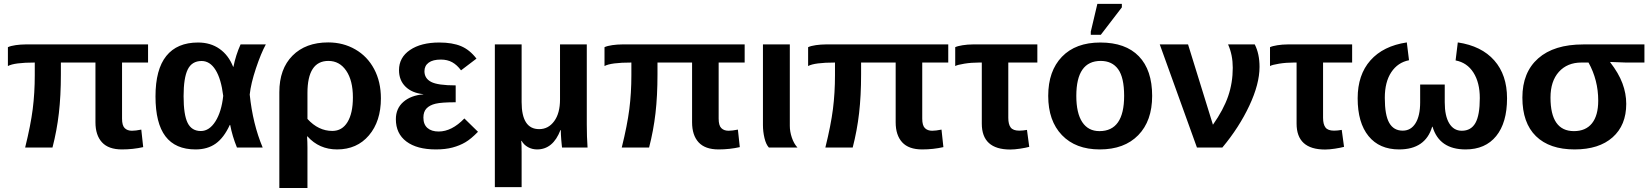

<svg xmlns="http://www.w3.org/2000/svg" viewBox="-20 -756 8467 984"><path d="M605.5 -435.5V-147.9Q605.5 -112.8 619.1 -99.4Q632.8 -85.9 656.2 -85.9Q674.8 -85.9 704.1 -91.8L713.9 -2Q662.1 9.8 605 9.8Q536.1 9.8 502.7 -26.6Q469.2 -63 469.2 -129.4V-435.5H292V-375Q292 -264.6 281.7 -175.8Q271.5 -86.9 249 0H108.9Q137.2 -114.3 147.7 -196.8Q158.2 -279.3 158.2 -371.1V-435.5Q53.2 -435.5 20.5 -417.5V-514.2Q34.7 -521 60.5 -524.7Q86.4 -528.3 109.4 -528.3H738.8V-435.5Z M1157.7 -115.7Q1127.4 -49.8 1085.4 -20Q1043.5 9.8 982.4 9.8Q878.9 9.8 827.9 -57.4Q776.9 -124.5 776.9 -261.7Q776.9 -400.4 832.3 -469.2Q887.7 -538.1 995.1 -538.1Q1059.1 -538.1 1105.2 -505.6Q1151.4 -473.1 1174.8 -413.6H1176.3Q1188.5 -474.1 1212.9 -528.3H1342.3Q1317.9 -483.9 1291.7 -405.8Q1265.6 -327.6 1259.8 -271.5Q1275.4 -120.6 1326.2 0H1194.3Q1170.4 -58.6 1159.7 -115.7ZM920.9 -263.2Q920.9 -167.5 941.7 -126Q962.4 -84.5 1009.3 -84.5Q1052.7 -84.5 1084 -133.8Q1115.2 -183.1 1124 -264.6Q1113.3 -351.6 1084.7 -397.5Q1056.2 -443.4 1013.2 -443.4Q963.4 -443.4 942.1 -399.9Q920.9 -356.4 920.9 -263.2Z M1932.1 -252Q1932.1 -134.3 1870.8 -62.3Q1809.6 9.8 1707.5 9.8Q1615.7 9.8 1555.7 -57.1H1553.7Q1555.7 -27.8 1555.7 0V207.5H1411.6V-283.7Q1411.6 -402.8 1479 -470.7Q1546.4 -538.6 1662.1 -538.6Q1738.8 -538.6 1800.8 -502.9Q1862.8 -467.3 1897.5 -402.1Q1932.1 -336.9 1932.1 -252ZM1788.6 -256.8Q1788.6 -343.3 1754.4 -393.6Q1720.2 -443.8 1663.1 -443.8Q1555.7 -443.8 1555.7 -279.3V-146.5Q1611.8 -85 1683.1 -85Q1733.4 -85 1761 -130.4Q1788.6 -175.8 1788.6 -256.8Z M2228 -82Q2295.4 -82 2359.9 -148.9L2429.7 -80.6Q2394 -43.9 2365 -26.9Q2335.9 -9.8 2299.3 0Q2262.7 9.8 2213.9 9.8Q2116.7 9.8 2062.7 -30.8Q2008.8 -71.3 2008.8 -145Q2008.8 -200.2 2047.1 -233.6Q2085.4 -267.1 2149.4 -272.5V-273.4Q2091.3 -279.3 2058.1 -312Q2024.9 -344.7 2024.9 -396.5Q2024.9 -461.4 2081.3 -499.8Q2137.7 -538.1 2231.4 -538.1Q2298.3 -538.1 2342.8 -519.5Q2387.2 -501 2421.9 -455.6L2342.8 -395.5Q2322.3 -423.3 2297.6 -437Q2272.9 -450.7 2239.3 -450.7Q2198.2 -450.7 2176.8 -434.8Q2155.3 -418.9 2155.3 -391.1Q2155.3 -354 2189.7 -336.2Q2224.1 -318.4 2315.4 -318.4V-231.9Q2243.2 -231.9 2212.6 -224.6Q2182.1 -217.3 2166 -200.4Q2149.9 -183.6 2149.9 -153.3Q2149.9 -118.2 2170.7 -100.1Q2191.4 -82 2228 -82Z M2860.4 0Q2859.9 -5.9 2858.6 -16.6Q2857.4 -27.3 2856.4 -40.3Q2855.5 -53.2 2854.7 -66.4Q2854 -79.6 2854 -89.8H2852.5Q2814.5 9.8 2732.4 9.8Q2707 9.8 2685.8 -2Q2664.6 -13.7 2653.3 -34.2H2651.4Q2653.3 -13.2 2653.3 22V203.1H2516.1V-528.3H2653.3V-232.9Q2653.3 -94.2 2743.2 -94.2Q2790.5 -94.2 2820.3 -135Q2850.1 -175.8 2850.1 -246.1V-528.3H2987.3V-118.2Q2987.3 -54.7 2991.2 0Z M3663.1 -435.5V-147.9Q3663.1 -112.8 3676.8 -99.4Q3690.4 -85.9 3713.9 -85.9Q3732.4 -85.9 3761.7 -91.8L3771.5 -2Q3719.7 9.8 3662.6 9.8Q3593.8 9.8 3560.3 -26.6Q3526.9 -63 3526.9 -129.4V-435.5H3349.6V-375Q3349.6 -264.6 3339.4 -175.8Q3329.1 -86.9 3306.6 0H3166.5Q3194.8 -114.3 3205.3 -196.8Q3215.8 -279.3 3215.8 -371.1V-435.5Q3110.8 -435.5 3078.1 -417.5V-514.2Q3092.3 -521 3118.2 -524.7Q3144 -528.3 3167 -528.3H3796.4V-435.5Z M3920.4 0Q3905.8 -15.6 3897.9 -48.6Q3890.1 -81.5 3890.1 -115.2V-528.3H4027.8V-110.8Q4027.8 -81.5 4038.3 -50.5Q4048.8 -19.5 4066.9 0Z M4706.5 -435.5V-147.9Q4706.5 -112.8 4720.2 -99.4Q4733.9 -85.9 4757.3 -85.9Q4775.9 -85.9 4805.2 -91.8L4814.9 -2Q4763.2 9.8 4706.1 9.8Q4637.2 9.8 4603.8 -26.6Q4570.3 -63 4570.3 -129.4V-435.5H4393.1V-375Q4393.1 -264.6 4382.8 -175.8Q4372.6 -86.9 4350.1 0H4210Q4238.3 -114.3 4248.8 -196.8Q4259.3 -279.3 4259.3 -371.1V-435.5Q4154.3 -435.5 4121.6 -417.5V-514.2Q4135.7 -521 4161.6 -524.7Q4187.5 -528.3 4210.4 -528.3H4839.8V-435.5Z M4998.5 -435.5Q4958.5 -435.5 4922.4 -429.7Q4886.2 -423.8 4875.5 -417.5V-514.2Q4887.2 -520 4913.3 -524.2Q4939.5 -528.3 4964.8 -528.3H5296.4V-435.5H5147.5V-152.3Q5147.5 -118.7 5159.9 -102.5Q5172.4 -86.4 5203.6 -86.4Q5222.2 -86.4 5243.2 -90.3L5254.9 -3.4Q5237.3 1.5 5208.3 5.9Q5179.2 10.3 5157.7 10.3Q5011.7 10.3 5011.7 -122.6V-435.5Z M5884.8 -264.6Q5884.8 -136.2 5813.5 -63.2Q5742.2 9.8 5616.2 9.8Q5492.7 9.8 5422.4 -63.5Q5352.1 -136.7 5352.1 -264.6Q5352.1 -392.1 5422.4 -465.1Q5492.7 -538.1 5619.1 -538.1Q5748.5 -538.1 5816.7 -467.5Q5884.8 -397 5884.8 -264.6ZM5741.2 -264.6Q5741.2 -358.9 5710.4 -401.4Q5679.7 -443.8 5621.1 -443.8Q5496.1 -443.8 5496.1 -264.6Q5496.1 -176.3 5526.6 -130.1Q5557.1 -84 5614.7 -84Q5741.2 -84 5741.2 -264.6ZM5570.3 -577.6V-593.8L5604 -736.3H5729.5V-718.3L5621.6 -577.6Z M6435.1 -413.1Q6435.1 -325.7 6382.8 -214.4Q6330.6 -103 6244.6 0H6114.3L5923.8 -528.3H6068.8L6196.3 -116.7Q6250.5 -193.8 6274.2 -262.7Q6297.9 -331.5 6297.9 -408.7Q6297.9 -474.6 6273.9 -528.3H6410.6Q6435.1 -480.5 6435.1 -413.1Z M6611.8 -435.5Q6571.8 -435.5 6535.6 -429.7Q6499.5 -423.8 6488.8 -417.5V-514.2Q6500.5 -520 6526.6 -524.2Q6552.7 -528.3 6578.1 -528.3H6909.7V-435.5H6760.7V-152.3Q6760.7 -118.7 6773.2 -102.5Q6785.6 -86.4 6816.9 -86.4Q6835.4 -86.4 6856.4 -90.3L6868.2 -3.4Q6850.6 1.5 6821.5 5.9Q6792.5 10.3 6771 10.3Q6625 10.3 6625 -122.6V-435.5Z M7384.3 -231.4Q7384.3 -162.1 7407.2 -124Q7430.2 -85.9 7471.7 -85.9Q7519 -85.9 7541.5 -125.7Q7564 -165.5 7564 -253.4Q7564 -332.5 7531.5 -383.8Q7499 -435.1 7439.9 -446.3L7451.2 -538.6Q7572.8 -520.5 7638.2 -446.3Q7703.6 -372.1 7703.6 -252.4Q7703.6 -127 7647.9 -58.6Q7592.3 9.8 7491.2 9.8Q7356.4 9.8 7321.8 -106.4H7319.8Q7285.2 9.8 7150.4 9.8Q7049.3 9.8 6993.7 -58.6Q6938 -127 6938 -252.4Q6938 -372.6 7003.4 -446.5Q7068.8 -520.5 7189.9 -538.6L7201.2 -447.3Q7143.6 -436 7110.4 -386Q7077.1 -335.9 7077.1 -254.4Q7077.1 -166 7099.9 -126.2Q7122.6 -86.4 7168.9 -86.4Q7210.9 -86.4 7234.6 -124.5Q7258.3 -162.6 7258.3 -231.4V-322.8H7384.3Z M8314.5 -223.6Q8314.5 -114.3 8244.6 -52.2Q8174.8 9.8 8049.8 9.8Q7921.4 9.8 7851.8 -58.1Q7782.2 -126 7782.2 -255.9Q7782.2 -385.3 7863.3 -456.8Q7944.3 -528.3 8094.2 -528.3H8407.7V-435.5H8312.5L8232.4 -438.5V-436.5Q8275.4 -381.3 8294.9 -329.1Q8314.5 -276.9 8314.5 -223.6ZM8170.9 -240.2Q8170.9 -345.7 8121.1 -435.5H8085Q8012.2 -435.5 7969.2 -387.7Q7926.3 -339.8 7926.3 -255.9Q7926.3 -84 8046.4 -84Q8106.9 -84 8138.9 -124Q8170.9 -164.1 8170.9 -240.2Z"/></svg>

Font: Arial
Style: Bold
Weight: 700
Designer: Steve Matteson
Foundry: Ascender Corporation
Version: Version 2.00.3